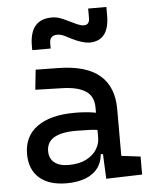

<svg xmlns="http://www.w3.org/2000/svg" viewBox="-55 -827 696 882"><g transform="rotate(-5 293.0 -385.5)"><path d="M399.4 4.9 392.6 -148.4 378.9 -191.4V-325.2Q378.9 -377 342.5 -401.1Q306.2 -425.3 234.4 -427.2L110.4 -430.7L120.1 -522.5L224.6 -521Q353 -519 415.3 -465.6Q477.5 -412.1 477.5 -309.6V-93.8L565.4 -83V0ZM216.8 9.8Q135.7 9.8 91.3 -29.3Q46.9 -68.4 46.9 -139.6Q46.9 -221.7 108.2 -265.6Q169.4 -309.6 281.2 -309.6Q327.6 -309.6 364 -304Q400.4 -298.3 428.7 -287.1L407.2 -216.8Q374.5 -224.1 343.3 -225.3Q312 -226.6 279.3 -226.6Q144.5 -226.6 144.5 -144.5Q144.5 -110.4 167.7 -91.8Q190.9 -73.2 233.4 -73.2Q281.7 -73.2 314.2 -89.8Q346.7 -106.4 362.8 -132.3Q378.9 -158.2 378.9 -185.5V-242.2L409.2 -109.4H368.2L384.8 -125Q384.8 -80.1 364 -50Q343.3 -20 305.7 -5.1Q268.1 9.8 216.8 9.8ZM112.3 -613.3V-632.8Q112.3 -754.9 214.8 -754.9Q234.4 -754.9 251.5 -748.8Q268.6 -742.7 287.1 -733.4Q311.5 -721.2 328.9 -713.6Q346.2 -706.1 358.4 -706.1Q384.8 -706.1 384.8 -737.3V-781.2H468.8V-742.2Q468.8 -683.6 445.8 -654.3Q422.9 -625 377 -625Q363.3 -625 343.3 -630.9Q323.2 -636.7 297.4 -649.4Q281.2 -657.7 265.1 -665.8Q249 -673.8 233.4 -673.8Q215.3 -673.8 206.3 -665Q197.3 -656.2 197.3 -637.7V-613.3Z"/></g></svg>

Font: Cascadia Mono
Style: Regular
Weight: 400
Monospace: yes
Designer: Aaron Bell
Foundry: Saja Typeworks
Version: Version 2404.023